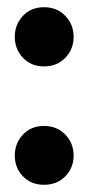

<svg xmlns="http://www.w3.org/2000/svg" viewBox="-20 -507 245 532"><path d="M102 5Q66 5 43.5 -18.5Q21 -42 21 -76Q21 -110 43.5 -134Q66 -158 102 -158Q138 -158 161 -134Q184 -110 184 -76Q184 -42 161 -18.5Q138 5 102 5ZM102 -323Q66 -323 43.5 -347Q21 -371 21 -405Q21 -439 43.5 -463Q66 -487 102 -487Q138 -487 161 -463Q184 -439 184 -405Q184 -371 161 -347Q138 -323 102 -323Z"/></svg>

Font: Phudu SemiBold
Style: Regular
Weight: 600
Version: Version 1.005;gftools[0.9.23]